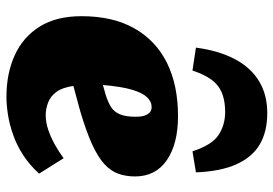

<svg xmlns="http://www.w3.org/2000/svg" viewBox="-150 -706 870 611"><g transform="rotate(90 285.5 -401.0)"><path d="M350 -532Q438 -532 490 -496.5Q542 -461 542 -395Q542 -367 533.5 -342.5Q525 -318 502.5 -297.5Q480 -277 439.5 -258.5Q399 -240 335 -221L254 -199Q259 -164 273 -145Q287 -126 307 -118.5Q327 -111 347 -111Q370 -111 393.5 -119Q417 -127 440.5 -140Q464 -153 484 -168L533 -90Q507 -61 476 -40.5Q445 -20 411.5 -8Q378 4 346.5 9Q315 14 289 14Q214 14 156 -12.5Q98 -39 65 -92Q32 -145 32 -225Q32 -325 71 -393.5Q110 -462 181 -497Q252 -532 350 -532ZM352 -397Q352 -417 347.5 -428Q343 -439 336.5 -443.5Q330 -448 321 -448Q304 -448 290 -433.5Q276 -419 266 -385.5Q256 -352 251 -293L283 -302Q305 -309 320.5 -318.5Q336 -328 344 -346.5Q352 -365 352 -397ZM340 -816Q399 -816 439.5 -792.5Q480 -769 503 -718.5Q526 -668 529 -589L462 -578Q442 -640 410 -661Q378 -682 337 -682Q284 -682 254 -659Q224 -636 205 -578L132 -589Q142 -663 169 -713.5Q196 -764 239 -790Q282 -816 340 -816Z"/></g></svg>

Font: Literata 18pt Black
Style: Italic
Weight: 900
Italic angle: -2°
Designer: Latin by Veronika Burian and Jose Scaglione. Greek by Irene Vlachou. Cyrillic by Vera Evstafieva
Foundry: TypeTogether
Version: Version 3.103;gftools[0.9.29]